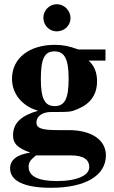

<svg xmlns="http://www.w3.org/2000/svg" viewBox="-20 -686 540 912"><path d="M315 -600C315 -636 285 -666 250 -666C215 -666 186 -637 186 -602C186 -566 214 -537 249 -537C286 -537 315 -565 315 -600ZM254 -68C174 -68 153 -78 153 -105C153 -135 183 -154 222 -154C313 -154 316 -154 349 -168C410 -193 441 -237 441 -300C441 -340 429 -373 401 -398H481V-451H352C308 -467 280 -473 240 -473C121 -473 37 -411 37 -312C37 -236 90 -180 161 -160C81 -137 42 -102 42 -43C42 -6 60 16 124 39C61 48 28 73 28 114C28 174 96 206 222 206C389 206 483 146 483 52C483 -22 414 -68 306 -68ZM306 -312C306 -218 288 -182 240 -182C192 -182 174 -218 174 -311C174 -409 192 -442 239 -442C287 -442 306 -405 306 -312ZM315 52C380 52 404 74 404 108C404 146 349 174 250 174C162 174 116 151 116 107C116 86 123 75 151 52Z"/></svg>

Font: STIXGeneral
Style: Bold
Weight: 700
Designer: MicroPress Inc., with final additions and corrections provided by Coen Hoffman, Elsevier (retired)
Version: Version 1.1.0